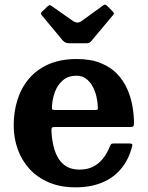

<svg xmlns="http://www.w3.org/2000/svg" viewBox="-20 -788 635 823"><path d="M38.7 -250Q38.7 -197.5 55.5 -149.7Q72.2 -102 105.5 -65Q138.7 -28 188.5 -6.5Q238.3 15 304.3 15Q367.8 15 417 -5.2Q466.3 -25.5 499.1 -64.7Q532 -104 546.5 -161.2Q548.3 -168.3 545.9 -170.6Q543.5 -173 534.5 -173H467Q458.7 -173 456.1 -169.8Q453.5 -166.5 451.2 -161Q438.7 -129.8 420.6 -107.4Q402.5 -85 378 -73Q353.5 -61 321.3 -61Q277.8 -61 251.8 -84Q225.8 -107 213.9 -145.3Q202 -183.5 200.5 -228.7Q200.3 -237.7 202.8 -240.6Q205.3 -243.5 214.5 -243.5H536.8Q547.8 -243.5 551 -246.5Q554.3 -249.5 554.3 -260.2Q554.3 -294.2 547.9 -332Q541.5 -369.7 525.8 -405.7Q510 -441.7 482.3 -471Q454.5 -500.2 411.9 -517.6Q369.3 -535 308.8 -535Q240.8 -535 190.1 -513.3Q139.5 -491.5 105.7 -452.5Q72 -413.5 55.4 -361.8Q38.7 -310 38.7 -250ZM216.3 -316.5Q205.3 -316.5 203.6 -319.6Q202 -322.8 202.8 -332Q204.5 -365.8 216.1 -395.8Q227.8 -425.7 250.5 -444.6Q273.3 -463.5 308.3 -463.5Q331.8 -463.5 348.6 -451Q365.5 -438.5 376.6 -418.1Q387.7 -397.8 393.4 -373.9Q399 -350 399.5 -327.3Q400 -319.8 398 -318.1Q396 -316.5 385.7 -316.5ZM249 -614.5Q254.5 -608.5 261 -605.5Q267.5 -602.5 280 -602.5H346.3Q357.8 -602.5 362.5 -604.7Q367.3 -607 372 -612.7L463.3 -721.8Q469 -728.5 468.3 -731.8Q467.5 -735 461.3 -741L441.5 -760.5Q435.8 -766.5 432 -767.8Q428.3 -769 421.5 -764.3L330.8 -698.5Q320.3 -691 311.5 -691.3Q302.8 -691.5 291.8 -698.8L204 -760.5Q196.5 -765.5 193.6 -766.1Q190.8 -766.8 184 -760.8L161 -738.8Q155.5 -734 155.3 -730.4Q155 -726.8 160 -721.5Z"/></svg>

Font: Besley
Style: Regular
Weight: 400
Designer: Owen Earl
Foundry: indestructible type*
Version: Version 4.000